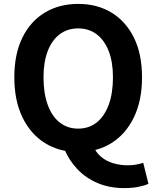

<svg xmlns="http://www.w3.org/2000/svg" viewBox="-20 -774 810 995"><path d="M385.1 13.8Q287.4 13.8 212.7 -32.8Q138 -79.4 96.1 -166.4Q54.2 -253.3 54.2 -373.6Q54.2 -494 96.1 -579.1Q138 -664.2 212.7 -709Q287.4 -753.8 385.1 -753.8Q483.6 -753.8 557.9 -708.6Q632.2 -663.4 674.1 -578.7Q716 -494 716 -373.6Q716 -253.3 674.1 -166.4Q632.2 -79.4 557.9 -32.8Q483.6 13.8 385.1 13.8ZM385.1 -107.4Q440.2 -107.4 480.6 -139.1Q520.9 -170.7 543.2 -230.7Q565.4 -290.6 565.4 -373.6Q565.4 -452.6 543.2 -509.5Q520.9 -566.4 480.6 -596.6Q440.2 -626.8 385.1 -626.8Q330.1 -626.8 289.7 -596.6Q249.2 -566.4 227.4 -509.5Q205.5 -452.6 205.5 -373.6Q205.5 -290.6 227.4 -230.7Q249.2 -170.7 289.7 -139.1Q330.1 -107.4 385.1 -107.4ZM624.5 200.8Q546.3 200.8 484.4 174.1Q422.5 147.4 379.2 100.7Q335.9 54 312.1 -4.7L462.5 -19.5Q476.7 16 504.2 38.9Q531.7 61.8 567.7 72.2Q603.7 82.6 641 82.6Q665.2 82.6 685.7 79Q706.2 75.3 722.3 69.7L749.3 178.6Q729.3 188.1 696.9 194.4Q664.5 200.8 624.5 200.8Z"/></svg>

Font: Noto Sans HK Thin
Style: Regular
Weight: 100
Designer: Ryoko NISHIZUKA 西塚涼子 (kana, bopomofo & ideographs); Paul D. Hunt (Latin, Greek & Cyrillic); Sandoll Communications 산돌커뮤니
Foundry: Adobe
Version: Version 2.004-H2;hotconv 1.0.118;makeotfexe 2.5.65603